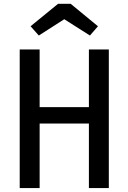

<svg xmlns="http://www.w3.org/2000/svg" viewBox="-20 -959 655 979"><path d="M433.3 0V-329.2H182.1V0H80.5V-706.7H182.1V-412.8H433.3V-706.7H534.9V0ZM340.5 -939.5 479.5 -825.1 438.5 -777.9 307.7 -861 177.9 -777.9 135.9 -825.1 275.9 -939.5Z"/></svg>

Font: Fira Code Retina
Style: Regular
Weight: 450
Monospace: yes
Designer: Carrois Corporate, Edenspiekermann AG, Nikita Prokopov
Foundry: Carrois Corporate, Edenspiekermann AG, Nikita Prokopov
Version: Version 6.002